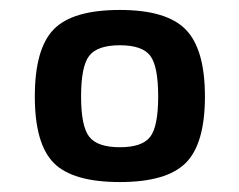

<svg xmlns="http://www.w3.org/2000/svg" viewBox="-20 -632 481 386"><path d="M221 -612Q315 -612 353.5 -572.5Q392 -533 392 -438Q392 -343 353.5 -304.5Q315 -266 221 -266Q126 -266 88 -304.5Q50 -343 50 -438Q50 -534 88 -573Q126 -612 221 -612ZM143 -438Q143 -378 159.5 -357Q176 -336 221 -336Q266 -336 282 -357Q298 -378 298 -438Q298 -499 282 -520Q266 -541 221 -541Q176 -541 159.5 -520Q143 -499 143 -438Z"/></svg>

Font: Exo 2.0 Semi Bold
Style: Regular
Weight: 600
Designer: Natanael Gama
Version: Version 1.001;PS 001.001;hotconv 1.0.70;makeotf.lib2.5.58329